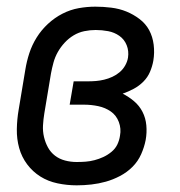

<svg xmlns="http://www.w3.org/2000/svg" viewBox="-20 -548 540 576"><path d="M210 8Q181 8 152.5 2Q124 -4 101 -18.5Q78 -33 61.5 -55Q45 -77 37.5 -104Q30 -131 30.5 -160.5Q31 -190 36 -219L56 -339Q60 -364 68 -388.5Q76 -413 90 -435.5Q104 -458 124 -476.5Q144 -495 167.5 -507Q191 -519 216 -523.5Q241 -528 266 -528Q290 -528 314 -525Q338 -522 359 -513.5Q380 -505 398.5 -491Q417 -477 427.5 -457.5Q438 -438 441 -414Q444 -390 440 -366Q437 -349 430 -332.5Q423 -316 410 -303Q397 -290 381 -281.5Q365 -273 348 -267Q366 -258 382 -244.5Q398 -231 407.5 -212.5Q417 -194 419 -172Q421 -150 417 -128Q413 -107 403.5 -85.5Q394 -64 377.5 -47.5Q361 -31 340 -20Q319 -9 297.5 -3Q276 3 254 5.5Q232 8 210 8ZM210 -62Q224 -62 237 -63Q250 -64 263.5 -67.5Q277 -71 290 -77Q303 -83 314.5 -92.5Q326 -102 332 -114.5Q338 -127 340 -141Q344 -162 336.5 -182Q329 -202 312.5 -213.5Q296 -225 275 -229.5Q254 -234 232 -234H189L201 -304H244Q256 -304 268 -305Q280 -306 292.5 -309Q305 -312 317 -317.5Q329 -323 339 -331.5Q349 -340 355.5 -351.5Q362 -363 364 -375Q367 -395 360 -412.5Q353 -430 338 -440.5Q323 -451 304.5 -454.5Q286 -458 267 -458Q250 -458 233 -454.5Q216 -451 201 -442Q186 -433 174 -420Q162 -407 153.5 -392Q145 -377 140.5 -360.5Q136 -344 133 -328L113 -208Q110 -190 109 -172Q108 -154 112 -137Q116 -120 124 -105.5Q132 -91 145 -81Q158 -71 175 -66.5Q192 -62 210 -62Z"/></svg>

Font: Iosevka Fixed
Style: Italic
Weight: 400
Italic angle: -9°
Monospace: yes
Designer: Belleve Invis
Foundry: Belleve Invis
Version: Version 33.2.4